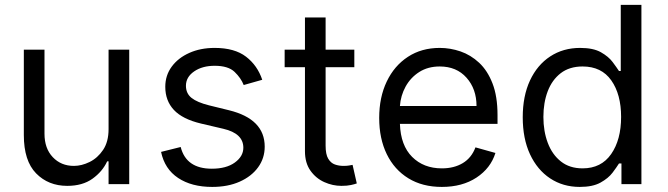

<svg xmlns="http://www.w3.org/2000/svg" viewBox="-20 -747 2710 779"><path d="M420.5 -223V-545.5H504.3V0H420.5V-92.3H414.8Q395.6 -50.8 355.1 -21.8Q314.6 7.1 252.8 7.1Q176.1 7.1 126.4 -43.7Q76.7 -94.5 76.7 -198.9V-545.5H160.5V-204.5Q160.5 -144.9 194.1 -109.4Q227.6 -73.9 279.8 -73.9Q311.1 -73.9 343.6 -89.8Q376.1 -105.8 398.3 -138.8Q420.5 -171.9 420.5 -223Z M1044 -423.3 968.8 -402Q957.7 -430.4 931.8 -455.3Q905.9 -480.1 850.9 -480.1Q800.8 -480.1 767.6 -457.2Q734.4 -434.3 734.4 -399.1Q734.4 -367.9 757.1 -349.8Q779.8 -331.7 828.1 -319.6L909.1 -299.7Q1054 -264.2 1054 -152Q1054 -105.1 1027.2 -68.2Q1000.4 -31.2 952.4 -9.9Q904.5 11.4 840.9 11.4Q757.5 11.4 702.8 -24.9Q648.1 -61.1 633.5 -130.7L713.1 -150.6Q735.4 -62.5 839.5 -62.5Q898.1 -62.5 932.7 -87.5Q967.3 -112.6 967.3 -147.7Q967.3 -205.6 886.4 -224.4L795.5 -245.7Q720.5 -263.5 685.5 -301Q650.6 -338.4 650.6 -394.9Q650.6 -441.1 676.7 -476.6Q702.8 -512.1 748 -532.3Q793.3 -552.6 850.9 -552.6Q931.8 -552.6 978.2 -517Q1024.5 -481.5 1044 -423.3Z M1417.6 -545.5V-474.4H1301.1V-156.2Q1301.1 -120.7 1311.6 -103.2Q1322.1 -85.6 1338.6 -79.7Q1355.1 -73.9 1373.6 -73.9Q1387.4 -73.9 1396.3 -75.5Q1405.2 -77.1 1410.5 -78.1L1427.6 -2.8Q1419 0.4 1403.8 3.7Q1388.5 7.1 1365.1 7.1Q1329.5 7.1 1295.6 -8.2Q1261.7 -23.4 1239.5 -54.7Q1217.3 -85.9 1217.3 -133.5V-474.4H1134.9V-545.5H1217.3V-676.1H1301.1V-545.5Z M1772.7 11.4Q1693.9 11.4 1636.9 -23.6Q1579.9 -58.6 1549.2 -121.6Q1518.5 -184.7 1518.5 -268.5Q1518.5 -352.3 1549.2 -416.4Q1579.9 -480.5 1635.1 -516.5Q1690.3 -552.6 1764.2 -552.6Q1806.8 -552.6 1848.4 -538.4Q1889.9 -524.1 1924 -492.4Q1958.1 -460.6 1978.3 -408.4Q1998.6 -356.2 1998.6 -279.8V-244.3H1602.6Q1605.5 -157 1652.2 -110.4Q1698.9 -63.9 1772.7 -63.9Q1822.1 -63.9 1857.6 -85.2Q1893.1 -106.5 1909.1 -149.1L1990.1 -126.4Q1970.9 -64.6 1913.4 -26.6Q1855.8 11.4 1772.7 11.4ZM1602.6 -316.8H1913.4Q1913.4 -386 1872.9 -431.6Q1832.4 -477.3 1764.2 -477.3Q1716.3 -477.3 1681.1 -454.9Q1646 -432.5 1625.7 -395.8Q1605.5 -359 1602.6 -316.8Z M2582.4 0V-727.3H2498.6V-458.8H2491.5Q2482.2 -473 2465.7 -495.2Q2449.2 -517.4 2418.1 -535Q2387.1 -552.6 2333.8 -552.6Q2264.9 -552.6 2212.4 -518.1Q2159.8 -483.7 2130.3 -420.5Q2100.9 -357.2 2100.9 -271.3Q2100.9 -184.7 2130.3 -121.3Q2159.8 -57.9 2212 -23.3Q2264.2 11.4 2332.4 11.4Q2384.9 11.4 2416.5 -6.2Q2448.2 -23.8 2465.2 -46.3Q2482.2 -68.9 2491.5 -83.8H2501.4V0ZM2500 -272.7Q2500 -180 2459.7 -122Q2419.4 -63.9 2343.8 -63.9Q2291.2 -63.9 2255.9 -91.8Q2220.5 -119.7 2202.6 -167.1Q2184.7 -214.5 2184.7 -272.7Q2184.7 -330.3 2202.2 -376.6Q2219.8 -422.9 2255.1 -450.1Q2290.5 -477.3 2343.8 -477.3Q2420.5 -477.3 2460.2 -420.8Q2500 -364.3 2500 -272.7Z"/></svg>

Font: Inter UI
Style: Regular
Weight: 400
Designer: Rasmus Andersson
Foundry: rsms
Version: 3.2;8d6f07862